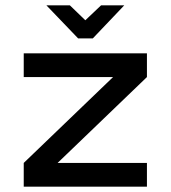

<svg xmlns="http://www.w3.org/2000/svg" viewBox="-20 -700 640 720"><path d="M69 -500V-411H404L69 -89V0H531V-89H196L531 -411V-500ZM154 -680 273 -556H328L446 -680H359L300 -624L242 -680Z"/></svg>

Font: LT Wave Mono Medium
Style: Regular
Weight: 500
Designer: Daniel Lyons
Version: Version 2.5 (Glyphs App)